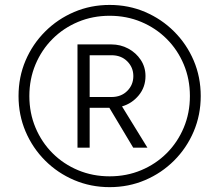

<svg xmlns="http://www.w3.org/2000/svg" viewBox="-20 -751 890 779"><path d="M55.2 -361.3Q55.2 -438.5 83.7 -505.4Q112.3 -572.3 163.1 -623Q213.9 -673.8 281 -702.4Q348.1 -731 424.8 -731Q502 -731 568.8 -702.4Q635.7 -673.8 686.5 -623Q737.3 -572.3 765.9 -505.4Q794.4 -438.5 794.4 -361.3Q794.4 -284.7 765.9 -217.5Q737.3 -150.4 686.5 -99.6Q635.7 -48.8 568.8 -20.3Q502 8.3 424.8 8.3Q348.1 8.3 281 -20.3Q213.9 -48.8 163.1 -99.6Q112.3 -150.4 83.7 -217.5Q55.2 -284.7 55.2 -361.3ZM99.1 -361.3Q99.1 -292.5 124 -233.2Q148.9 -173.8 193.1 -129.6Q237.3 -85.4 296.6 -60.5Q356 -35.6 424.8 -35.6Q493.7 -35.6 553 -60.5Q612.3 -85.4 656.5 -129.6Q700.7 -173.8 725.6 -233.2Q750.5 -292.5 750.5 -361.3Q750.5 -430.2 725.6 -489.5Q700.7 -548.8 656.5 -593Q612.3 -637.2 553 -662.1Q493.7 -687 424.8 -687Q356 -687 296.6 -662.1Q237.3 -637.2 193.1 -593Q148.9 -548.8 124 -489.5Q99.1 -430.2 99.1 -361.3ZM294.4 -151.9V-570.8H431.6Q468.8 -570.8 500.2 -554Q531.7 -537.1 551 -508.1Q570.3 -479 570.3 -442.4Q570.3 -397.5 543 -364.3Q515.6 -331.1 475.1 -319.3L578.1 -151.9H520.5L423.8 -313.5H343.8V-151.9ZM343.8 -526.9V-357.4H432.1Q471.7 -357.4 496.3 -382.1Q521 -406.7 521 -442.4Q521 -477.5 496.3 -502.2Q471.7 -526.9 432.1 -526.9Z"/></svg>

Font: Giphurs Light
Style: Regular
Weight: 300
Version: Version 0.920; ttfautohint (v1.8.4.7-5d5b)